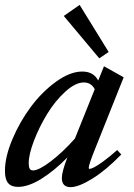

<svg xmlns="http://www.w3.org/2000/svg" viewBox="-26 -749 545 781"><path d="M377.9 -511.7 233.4 -684.1 297.9 -729 416 -537.6ZM47.4 11.2Q20 11.2 7.1 -4.2Q-5.9 -19.5 -5.9 -53.7Q-5.9 -110.8 24.4 -182.6Q54.7 -254.4 99.9 -314.9Q145 -375.5 202.1 -416.7Q259.3 -458 308.6 -458Q354.5 -458 373.5 -421.4L397 -479.5L477.1 -434.6L359.9 -141.1Q335 -79.1 335 -66.4Q335 -62 337.9 -62Q343.8 -62 356.2 -68.1Q368.7 -74.2 394 -92.5Q419.4 -110.8 450.7 -138.7L467.3 -120.6Q405.8 -57.1 349.9 -22.5Q293.9 12.2 261.2 12.2Q225.6 12.2 225.6 -24.9Q225.6 -50.3 248 -108.4Q195.3 -54.7 142.3 -21.7Q89.4 11.2 47.4 11.2ZM90.8 -85Q90.8 -69.3 95 -62.5Q99.1 -55.7 108.4 -55.7Q131.8 -55.7 180.7 -92.8Q229.5 -129.9 278.8 -185.5L359.4 -386.2Q344.7 -413.6 314.9 -413.6Q280.8 -413.6 239.5 -376Q198.2 -338.4 166.3 -286.1Q134.3 -233.9 112.5 -177.5Q90.8 -121.1 90.8 -85Z"/></svg>

Font: Elstob 8pt SemiBold
Style: Italic
Weight: 600
Italic angle: -20°
Designer: Peter S. Baker
Version: Version 1.015